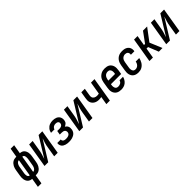

<svg xmlns="http://www.w3.org/2000/svg" viewBox="298 -2217 3903 3903"><g transform="rotate(-45 2250.0 -265.0)"><path d="M109 205 142 8Q116 7 92 -2Q68 -11 50.5 -28.5Q33 -46 23 -69Q13 -92 9 -117Q5 -142 6.5 -168.5Q8 -195 13 -222L34 -351Q38 -374 44.5 -397Q51 -420 62.5 -441.5Q74 -463 90.5 -482Q107 -501 127.5 -514Q148 -527 171.5 -532.5Q195 -538 218 -538H232L265 -735H366L333 -538Q360 -537 384 -528Q408 -519 425 -501.5Q442 -484 452 -461Q462 -438 466 -413Q470 -388 468.5 -361.5Q467 -335 462 -308L441 -179Q437 -156 430.5 -133Q424 -110 412.5 -88.5Q401 -67 384.5 -48Q368 -29 347.5 -16Q327 -3 303.5 2.5Q280 8 257 8H243L210 205ZM153 -78H157L219 -452H218Q205 -452 193 -446.5Q181 -441 171.5 -431.5Q162 -422 155.5 -410.5Q149 -399 144 -387Q139 -375 136 -362.5Q133 -350 131 -337L110 -208Q107 -194 105.5 -181Q104 -168 104.5 -154.5Q105 -141 106.5 -128.5Q108 -116 113.5 -104.5Q119 -93 129 -85.5Q139 -78 153 -78ZM256 -78H257Q270 -78 282.5 -83.5Q295 -89 304 -98.5Q313 -108 320 -119.5Q327 -131 331.5 -143Q336 -155 339 -167.5Q342 -180 344 -193L366 -322Q368 -336 369.5 -349Q371 -362 370.5 -375.5Q370 -389 368.5 -401.5Q367 -414 361.5 -425.5Q356 -437 346 -444.5Q336 -452 323 -452H318Z M504 0 592 -530H693L658 -318Q654 -291 648.5 -264.5Q643 -238 635 -211Q627 -184 618 -158Q609 -132 602 -105L864 -530H971L883 0H782L817 -212Q821 -239 826.5 -265.5Q832 -292 840 -319Q848 -346 857 -372Q866 -398 874 -425L611 0Z M1208 8Q1184 8 1160 5.5Q1136 3 1114 -4Q1092 -11 1072 -22.5Q1052 -34 1038.5 -52Q1025 -70 1019 -93.5Q1013 -117 1017 -140Q1018 -142 1018 -143.5Q1018 -145 1019 -147H1119Q1119 -146 1118.5 -145.5Q1118 -145 1118 -144Q1117 -133 1120 -123Q1123 -113 1129.5 -105Q1136 -97 1145.5 -92Q1155 -87 1165 -84.5Q1175 -82 1186 -81Q1197 -80 1208 -80Q1220 -80 1231.5 -81Q1243 -82 1255 -85Q1267 -88 1278.5 -93Q1290 -98 1299.5 -106Q1309 -114 1314.5 -125Q1320 -136 1322 -148Q1325 -167 1319.5 -184.5Q1314 -202 1300.5 -213Q1287 -224 1269 -228Q1251 -232 1232 -232H1175L1190 -320H1247Q1257 -320 1267 -320.5Q1277 -321 1287.5 -324Q1298 -327 1308 -331.5Q1318 -336 1326 -343.5Q1334 -351 1338.5 -361Q1343 -371 1345 -381Q1348 -396 1343.5 -410.5Q1339 -425 1328 -434Q1317 -443 1302 -446.5Q1287 -450 1272 -450Q1256 -450 1240.5 -447Q1225 -444 1211 -435Q1197 -426 1187 -412.5Q1177 -399 1174 -383H1074Q1078 -405 1087 -426.5Q1096 -448 1110.5 -466.5Q1125 -485 1144 -499.5Q1163 -514 1184.5 -522.5Q1206 -531 1228 -534.5Q1250 -538 1272 -538Q1296 -538 1320 -534.5Q1344 -531 1366 -522Q1388 -513 1405 -498Q1422 -483 1432.5 -462.5Q1443 -442 1446 -418Q1449 -394 1445 -369Q1442 -353 1436 -337.5Q1430 -322 1418 -309.5Q1406 -297 1391 -288Q1376 -279 1361 -273Q1378 -263 1392 -248.5Q1406 -234 1414 -215.5Q1422 -197 1423.5 -175.5Q1425 -154 1421 -133Q1418 -111 1408 -89Q1398 -67 1381 -50Q1364 -33 1342.5 -21.5Q1321 -10 1298.5 -3.5Q1276 3 1253.5 5.5Q1231 8 1208 8Z M1504 0 1592 -530H1693L1658 -318Q1654 -291 1648.5 -264.5Q1643 -238 1635 -211Q1627 -184 1618 -158Q1609 -132 1602 -105L1864 -530H1971L1883 0H1782L1817 -212Q1821 -239 1826.5 -265.5Q1832 -292 1840 -319Q1848 -346 1857 -372Q1866 -398 1874 -425L1611 0Z M2282 0 2311 -175Q2294 -172 2277.5 -170Q2261 -168 2244 -168Q2215 -168 2187.5 -174Q2160 -180 2136.5 -194Q2113 -208 2095.5 -229Q2078 -250 2069.5 -276.5Q2061 -303 2062.5 -332Q2064 -361 2069 -390L2092 -530H2193L2168 -375Q2165 -359 2164.5 -342.5Q2164 -326 2169 -311.5Q2174 -297 2184.5 -285.5Q2195 -274 2208.5 -267Q2222 -260 2238 -256.5Q2254 -253 2270 -253Q2284 -253 2297.5 -255Q2311 -257 2325 -260L2370 -530H2471L2383 0Z M2708 8Q2679 8 2650.5 2Q2622 -4 2598.5 -18.5Q2575 -33 2558.5 -56Q2542 -79 2534.5 -106Q2527 -133 2527.5 -162.5Q2528 -192 2533 -221L2554 -351Q2559 -377 2567 -401.5Q2575 -426 2590 -448.5Q2605 -471 2626 -489Q2647 -507 2671 -518.5Q2695 -530 2720.5 -534Q2746 -538 2771 -538Q2800 -538 2828.5 -532Q2857 -526 2880 -511Q2903 -496 2918.5 -473Q2934 -450 2941 -423Q2948 -396 2947.5 -367Q2947 -338 2942 -309L2928 -221H2634L2632 -207Q2629 -192 2628.5 -177Q2628 -162 2630.5 -147.5Q2633 -133 2638.5 -120Q2644 -107 2654.5 -97.5Q2665 -88 2679 -84Q2693 -80 2708 -80Q2725 -80 2742 -84Q2759 -88 2774.5 -97.5Q2790 -107 2800 -122Q2810 -137 2814 -154H2915Q2907 -120 2888 -88.5Q2869 -57 2840.5 -34Q2812 -11 2777 -1.5Q2742 8 2708 8ZM2649 -309H2841L2843 -323Q2846 -338 2846.5 -353Q2847 -368 2845 -382Q2843 -396 2837.5 -409Q2832 -422 2822 -432Q2812 -442 2798 -446Q2784 -450 2769 -450Q2748 -450 2726.5 -442Q2705 -434 2689.5 -417Q2674 -400 2665.5 -379Q2657 -358 2653 -337Z M3203 8Q3174 8 3146 2Q3118 -4 3095 -19Q3072 -34 3056.5 -57Q3041 -80 3034 -107Q3027 -134 3027.5 -163Q3028 -192 3033 -221L3054 -351Q3059 -376 3067 -400.5Q3075 -425 3089.5 -447.5Q3104 -470 3124 -488Q3144 -506 3168 -517.5Q3192 -529 3217 -533.5Q3242 -538 3267 -538Q3292 -538 3317 -534.5Q3342 -531 3364 -521.5Q3386 -512 3404 -496.5Q3422 -481 3432.5 -460Q3443 -439 3446.5 -414Q3450 -389 3446 -364Q3445 -362 3445 -360.5Q3445 -359 3444 -357H3344Q3344 -358 3344 -358.5Q3344 -359 3345 -360Q3348 -378 3344.5 -396Q3341 -414 3330 -426.5Q3319 -439 3302 -444.5Q3285 -450 3267 -450Q3246 -450 3225 -441.5Q3204 -433 3188.5 -416.5Q3173 -400 3165 -379Q3157 -358 3153 -337L3132 -207Q3129 -192 3128.5 -177.5Q3128 -163 3130 -148.5Q3132 -134 3137 -121Q3142 -108 3151.5 -98.5Q3161 -89 3175 -84.5Q3189 -80 3203 -80Q3224 -80 3244.5 -88.5Q3265 -97 3280 -113Q3295 -129 3304 -149Q3313 -169 3316 -190H3417Q3412 -165 3403 -140Q3394 -115 3380 -92Q3366 -69 3346.5 -49.5Q3327 -30 3303.5 -16.5Q3280 -3 3254.5 2.5Q3229 8 3203 8Z M3520 0 3608 -530H3709L3672 -309H3704L3865 -530H3984L3785 -265L3896 0H3790L3726 -161L3702 -221H3658L3621 0Z M4004 0 4092 -530H4193L4158 -318Q4154 -291 4148.5 -264.5Q4143 -238 4135 -211Q4127 -184 4118 -158Q4109 -132 4102 -105L4364 -530H4471L4383 0H4282L4317 -212Q4321 -239 4326.5 -265.5Q4332 -292 4340 -319Q4348 -346 4357 -372Q4366 -398 4374 -425L4111 0Z"/></g></svg>

Font: Iosevka Curly Semibold Oblique
Style: Regular
Weight: 600
Italic angle: -9°
Monospace: yes
Designer: Belleve Invis
Foundry: Belleve Invis
Version: Version 11.1.0; ttfautohint (v1.8.3)